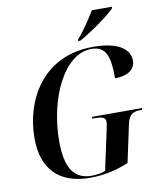

<svg xmlns="http://www.w3.org/2000/svg" viewBox="-99 -1009 913 1097"><g transform="rotate(-10 357.0 -460.5)"><path d="M404 -781 402 -771H414C483 -808 593 -887 624 -921L627 -931H510C482 -885 440 -821 404 -781ZM334 10C413 10 485 -5 559 -36L606 -255C618 -314 649 -321 688 -321H694L696 -331H406L404 -321H419C457 -321 482 -316 482 -289C482 -281 479 -267 476 -251L425 -14C403 -5 375 0 345 0C235 0 196 -84 196 -226C196 -475 310 -714 468 -714C556 -714 573 -647 573 -525C639 -525 691 -551 691 -608C691 -673 627 -724 480 -724C185 -724 60 -485 60 -267C60 -91 153 10 334 10Z"/></g></svg>

Font: Noto Serif Display SemiCondensed SemiBold
Style: Italic
Weight: 600
Width: 4
Italic angle: -12°
Designer: Monotype Design Team
Foundry: Monotype Imaging Inc.
Version: Version 2.009